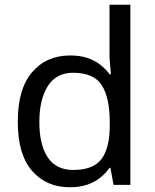

<svg xmlns="http://www.w3.org/2000/svg" viewBox="-20 -780 655 810"><path d="M275 10Q175 10 115 -59.5Q55 -129 55 -267Q55 -405 115.5 -475.5Q176 -546 276 -546Q318 -546 349 -535.5Q380 -525 403 -507Q426 -489 442 -467H448Q447 -480 444.5 -505.5Q442 -531 442 -546V-760H530V0H459L446 -72H442Q426 -49 403 -30.5Q380 -12 348.5 -1Q317 10 275 10ZM289 -63Q374 -63 408.5 -109.5Q443 -156 443 -250V-266Q443 -366 410 -419.5Q377 -473 288 -473Q217 -473 181.5 -416.5Q146 -360 146 -265Q146 -169 181.5 -116Q217 -63 289 -63Z"/></svg>

Font: hexusinhala05
Style: Book
Weight: 400
Designer: Jelle Bosma - Monotype Design Team
Foundry: Monotype Imaging Inc.
Version: Version 2.003